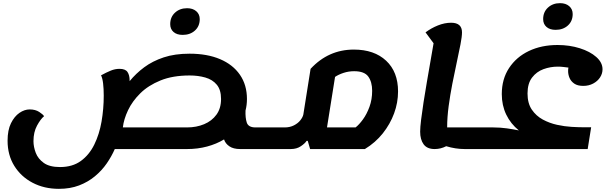

<svg xmlns="http://www.w3.org/2000/svg" viewBox="-20 -919 3872 1216"><path d="M1181 -441Q1074 -441 996.5 -409.5Q919 -378 868.5 -328Q818 -278 791 -221Q764 -164 758 -112H1165Q1224 -112 1273 -132.5Q1322 -153 1351 -193Q1380 -233 1380 -292Q1380 -350 1353 -382.5Q1326 -415 1280.5 -428Q1235 -441 1181 -441ZM353 277Q260 277 186.5 238.5Q113 200 70.5 131.5Q28 63 28 -28Q28 -95 49.5 -138.5Q71 -182 103 -204Q135 -226 168 -226Q204 -226 228.5 -210Q253 -194 259 -183Q237 -165 214.5 -123.5Q192 -82 192 -25Q192 11 206.5 49Q221 87 257.5 113Q294 139 360 139Q439 139 492 100.5Q545 62 577 -3Q609 -68 623 -148.5Q637 -229 637 -313Q637 -357 633 -390.5Q629 -424 620 -442Q655 -461 682 -472Q709 -483 737 -483Q774 -483 787.5 -463Q801 -443 801 -409Q801 -406 801 -405Q841 -454 893.5 -493Q946 -532 1016.5 -555.5Q1087 -579 1181 -579Q1292 -579 1373.5 -544.5Q1455 -510 1499.5 -445.5Q1544 -381 1544 -292Q1544 -254 1535 -219Q1533 -173 1543 -142.5Q1553 -112 1598 -112H1719Q1735 -112 1737.5 -94Q1740 -76 1735 -43Q1730 -12 1721 6.5Q1712 25 1697 25H1501Q1458 25 1432.5 7.5Q1407 -10 1399 -36Q1351 -7 1291.5 9Q1232 25 1165 25H707Q687 71 656 116Q625 161 581 197.5Q537 234 480.5 255.5Q424 277 353 277ZM1137 -698Q1100 -698 1079 -716.5Q1058 -735 1058 -766Q1058 -811 1088.5 -839Q1119 -867 1165 -867Q1201 -867 1223 -848Q1245 -829 1245 -798Q1245 -753 1214.5 -725.5Q1184 -698 1137 -698Z M1698 25Q1683 25 1680 6.5Q1677 -12 1682 -44Q1687 -75 1696 -93.5Q1705 -112 1720 -112H1783Q1816 -112 1841.5 -125Q1867 -138 1882 -157Q1897 -176 1901 -193L1947 -483Q2060 -605 2221 -605Q2350 -605 2425.5 -534.5Q2501 -464 2501 -340Q2501 -269 2476 -201Q2451 -133 2404.5 -74.5Q2358 -16 2291 25H1944L1929 -27H1922Q1912 -11 1885.5 7Q1859 25 1822 25ZM2223 -468Q2188 -468 2156 -457.5Q2124 -447 2102 -432L2051 -112H2232Q2254 -129 2278.5 -162.5Q2303 -196 2320 -242.5Q2337 -289 2337 -344Q2337 -400 2312.5 -434Q2288 -468 2223 -468Z M2733 25Q2685 25 2663 -5Q2641 -35 2641 -85Q2641 -112 2647 -161Q2653 -210 2662.5 -271.5Q2672 -333 2683.5 -399.5Q2695 -466 2706 -529.5Q2717 -593 2726 -645L2675 -714Q2711 -741 2753.5 -758Q2796 -775 2837 -775Q2906 -775 2906 -714Q2906 -688 2896.5 -638.5Q2887 -589 2873 -525Q2859 -461 2845 -389.5Q2831 -318 2821.5 -247Q2812 -176 2812 -114V-112H2982Q2997 -112 3000 -94Q3003 -76 2997 -43Q2992 -12 2983.5 6.5Q2975 25 2959 25H2923Q2865 25 2806 7Q2771 25 2733 25Z M2960 25Q2945 25 2942 6.5Q2939 -12 2944 -44Q2949 -75 2958 -93.5Q2967 -112 2982 -112H3103Q3148 -112 3190.5 -106Q3233 -100 3266 -93Q3214 -135 3186 -193.5Q3158 -252 3158 -323Q3158 -418 3204 -488Q3250 -558 3329.5 -596Q3409 -634 3511 -634Q3587 -634 3652 -613.5Q3717 -593 3756.5 -558Q3796 -523 3796 -480Q3796 -453 3780.5 -429Q3765 -405 3737 -390Q3709 -375 3674 -375Q3638 -375 3617 -389.5Q3596 -404 3587 -425.5Q3578 -447 3578 -469Q3578 -480 3580 -491Q3564 -493 3547 -495Q3530 -497 3513 -497Q3466 -497 3422 -481Q3378 -465 3349.5 -427.5Q3321 -390 3321 -327Q3321 -265 3348 -225Q3375 -185 3417.5 -162Q3460 -139 3508 -128.5Q3556 -118 3600 -115.5Q3644 -113 3672 -113H3724L3702 25ZM3499 -730Q3462 -730 3441 -748.5Q3420 -767 3420 -798Q3420 -843 3450.5 -871Q3481 -899 3527 -899Q3563 -899 3585 -880Q3607 -861 3607 -830Q3607 -785 3576.5 -757.5Q3546 -730 3499 -730Z"/></svg>

Font: Lemonada SemiBold
Style: Regular
Weight: 600
Designer: Mohamed Gaber (Arabic), Eduardo Tunni (Latin)
Foundry: Kief Type Foundry
Version: Version 4.005; ttfautohint (v1.8.3)